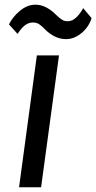

<svg xmlns="http://www.w3.org/2000/svg" viewBox="-20 -792 407 812"><path d="M153.8 0H60.6L135.9 -557.8H229.5ZM259.5 -626.5Q233.6 -626.5 210.9 -638.1Q188.3 -649.7 171.8 -666.5Q157.2 -681.9 145.9 -689.4Q134.6 -696.9 119 -696.9Q100.2 -696.9 84.6 -684.3Q69.1 -671.7 54.3 -648.6L18 -688.9Q33 -720.4 64.3 -746.3Q95.6 -772.2 129.8 -772.2Q153.5 -772.2 175.6 -760.7Q197.7 -749.1 216.5 -729.9Q231.1 -715.5 241.7 -708.9Q252.4 -702.2 265.2 -702.2Q280.6 -702.2 292.9 -710.6Q305.3 -719 314.9 -731.6Q324.6 -744.3 331.8 -757.5L367.3 -715.2Q360.1 -691.4 343.8 -671.2Q327.4 -651 305.4 -638.8Q283.4 -626.5 259.5 -626.5Z"/></svg>

Font: Merriweather Sans Variable Regular
Style: Italic
Weight: 300
Italic angle: -8°
Designer: Eben Sorkin
Foundry: Eben Sorkin
Version: Version 2.001